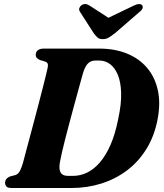

<svg xmlns="http://www.w3.org/2000/svg" viewBox="-20 -944 823 964"><path d="M5.5 -27Q5.5 -37.5 12.8 -46Q20 -54.5 32 -58.5L57 -65Q65.5 -68 71.2 -73.5Q77 -79 82.5 -91Q88 -103 95 -125Q100.5 -146.5 109.5 -179.8Q118.5 -213 129.2 -253.5Q140 -294 151.5 -337.2Q163 -380.5 174 -422.5Q185 -464.5 194.2 -500.8Q203.5 -537 210 -563.8Q216.5 -590.5 219 -602.5Q222.5 -617 219 -624.8Q215.5 -632.5 204.5 -635.5L181 -642.5Q170.5 -647 165 -653Q159.5 -659 159.5 -668.5Q159.5 -683 169.8 -691.5Q180 -700 199.5 -700H479Q555.5 -700 616.5 -675.5Q677.5 -651 717.5 -604.5Q757.5 -558 772.2 -492.2Q787 -426.5 771 -343.5Q755 -260.5 715.2 -196.2Q675.5 -132 617.8 -88.5Q560 -45 488.8 -22.5Q417.5 0 338 0H39Q19 0 12.2 -7.8Q5.5 -15.5 5.5 -27ZM347 -61Q383 -61 417 -77.2Q451 -93.5 481 -128Q511 -162.5 534.8 -216.5Q558.5 -270.5 573.5 -346.5Q590 -422.5 588.2 -478Q586.5 -533.5 571.2 -569.2Q556 -605 532 -622.5Q508 -640 479 -640H458Q437 -640 422.5 -626.2Q408 -612.5 397.5 -579.5Q393.5 -566 386.2 -539.2Q379 -512.5 369.2 -477.2Q359.5 -442 348.8 -402.2Q338 -362.5 327.2 -322Q316.5 -281.5 307 -244.5Q297.5 -207.5 290.8 -177.8Q284 -148 281 -130.5Q274.5 -95 284.2 -78Q294 -61 320 -61ZM557 -833.5 430.5 -915.5Q408.5 -930.5 389.5 -918Q382 -913 378.5 -903.8Q375 -894.5 382 -884L450.5 -777.5Q460.5 -764 469.5 -755.8Q478.5 -747.5 496 -747.5Q513 -747.5 526.5 -755.8Q540 -764 557.5 -777.5L680.5 -884Q694 -894.5 696 -903.8Q698 -913 693.5 -918Q688 -924 677 -923.5Q666 -923 651 -915.5L480 -833.5Z"/></svg>

Font: Fraunces
Style: Bold Italic
Weight: 700
Italic angle: -16°
Version: Version 1.000;[b76b70a41]